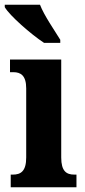

<svg xmlns="http://www.w3.org/2000/svg" viewBox="-34 -786 357 806"><path d="M151 -606H219V-619C196 -657 151 -721 134 -766H-14V-756C6 -721 96 -642 151 -606ZM11 0H287V-53H278C245 -53 223 -67 223 -125V-536H8V-483H22C53 -483 76 -469 76 -415V-125C76 -68 54 -53 20 -53H11Z"/></svg>

Font: Noto Serif Tamil ExtraCondensed ExtraBold
Style: Regular
Weight: 800
Width: 2
Designer: Indian Type Foundry, Tom Grace, and the Monotype Design Team
Foundry: Monotype Imaging Inc.
Version: Version 2.004